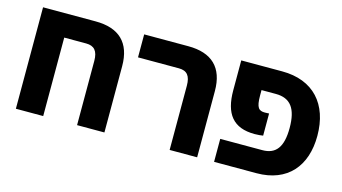

<svg xmlns="http://www.w3.org/2000/svg" viewBox="-72 -855 1968 1106"><g transform="rotate(15 912.5 -302.5)"><path d="M382 -605H69V0H232V-468H363C411 -468 434 -442 434 -383V0H597V-395C597 -535 523 -605 382 -605Z M986 0H1150V-395C1150 -535 1076 -605 935 -605H672V-468H916C964 -468 986 -442 986 -383Z M1251 -427C1251 -287 1306 -215 1435 -215C1455 -215 1472 -217 1485 -219V-351C1477 -351 1470 -350 1460 -350C1424 -350 1408 -364 1408 -438V-470H1493C1581 -470 1621 -417 1621 -301C1621 -186 1582 -137 1502 -137H1251V0H1504C1688 0 1787 -118 1787 -298C1787 -487 1682 -605 1495 -605H1251Z"/></g></svg>

Font: Noto Sans Hebrew SemiCondensed Extra
Style: Regular
Weight: 800
Width: 4
Designer: Monotype Design Team
Foundry: Monotype Imaging Inc.
Version: Version 1.902